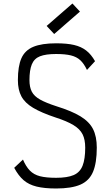

<svg xmlns="http://www.w3.org/2000/svg" viewBox="-20 -1061 640 1095"><path d="M300 14Q233 14 188.5 3Q144 -8 114.5 -33.5Q85 -59 61 -104L111 -151Q128 -111 150.5 -88Q173 -65 208 -56Q243 -47 300 -47Q364 -47 400 -62.5Q436 -78 451 -116Q466 -154 466 -219Q466 -265 451 -295Q436 -325 399 -347.5Q362 -370 297 -391Q216 -418 169 -446Q122 -474 102 -511.5Q82 -549 82 -604Q82 -683 102 -728.5Q122 -774 170 -794Q218 -814 300 -814Q362 -814 402.5 -804.5Q443 -795 471.5 -773Q500 -751 522 -712L476 -662Q459 -698 438 -717.5Q417 -737 384.5 -745Q352 -753 300 -753Q241 -753 208 -740Q175 -727 161.5 -694Q148 -661 148 -604Q148 -564 161.5 -538Q175 -512 209 -493Q243 -474 302 -455Q389 -428 439 -397.5Q489 -367 510.5 -325Q532 -283 532 -219Q532 -132 510.5 -81Q489 -30 438.5 -8Q388 14 300 14ZM289 -867 246 -913 393 -1041 436 -995Z"/></svg>

Font: Victor Mono Light
Style: Regular
Weight: 300
Monospace: yes
Designer: Rune Bjørnerås
Version: Version 1.561;gftools[0.9.30]